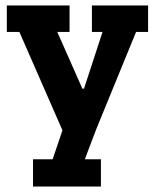

<svg xmlns="http://www.w3.org/2000/svg" viewBox="-20 -471 570 704"><path d="M523 -354V-451H317V-354H356L288 -146H282L190 -354H235V-451H5V-354H51L209 7L173 113H101V213H350V113H291L334 0L479 -354Z"/></svg>

Font: Zilla Slab Bold
Style: Regular
Weight: 700
Designer: Typotheque.com
Foundry: Typotheque type foundry
Version: Version 1.3; 2018